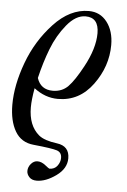

<svg xmlns="http://www.w3.org/2000/svg" viewBox="-53 -440 543 823"><g transform="rotate(5 218.0 -29.0)"><path d="M404 -264Q404 -172 346 -93Q288 -14 196 -14Q141 -14 93 -51Q84 -1 84 32Q84 110 130 149Q154 169 209 176Q263 183 263 236Q263 280 219 311.5Q175 343 136 343Q115 343 104 331Q93 319 93 305Q93 288 105 274Q117 260 133 260Q150 260 167 273.5Q184 287 186 287Q208 287 220 271Q232 255 232 237Q232 213 211 206Q190 199 110 191Q56 186 30 141.5Q4 97 4 27Q4 -57 40 -154.5Q76 -252 145.5 -326.5Q215 -401 296 -401Q345 -401 374.5 -362.5Q404 -324 404 -264ZM284 -377Q242 -377 203.5 -330Q165 -283 142 -223.5Q119 -164 103 -96Q119 -47 171 -47Q211 -47 237 -73.5Q263 -100 297 -163Q341 -244 341 -309Q341 -377 284 -377Z"/></g></svg>

Font: GFS BodoniClassic
Style: Regular
Weight: 400
Designer: George D. Matthiopoulos
Foundry: George D. Matthiopoulos
Version: Macromedia Fontographer 4.1.5 140901